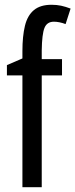

<svg xmlns="http://www.w3.org/2000/svg" viewBox="-20 -785 316 805"><path d="M240 -469H155V0H74V-469H9V-512L74 -540V-571Q74 -633 84.5 -676.5Q95 -720 122 -742.5Q149 -765 196 -765Q218 -765 236.5 -761Q255 -757 276 -749L255 -684Q242 -689 229.5 -691.5Q217 -694 206 -694Q177 -694 166.5 -668Q156 -642 155 -574V-537H240Z"/></svg>

Font: Noto Sans ExtraCondensed
Style: Regular
Weight: 400
Width: 2
Designer: Monotype Design Team
Foundry: Monotype Imaging Inc.
Version: Version 2.013